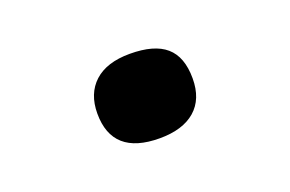

<svg xmlns="http://www.w3.org/2000/svg" viewBox="-44 -326 702 465"><g transform="rotate(-20 307.0 -93.5)"><path d="M306.2 15.1Q184.1 15.1 184.1 -92.8Q184.1 -144 215.8 -173.1Q247.6 -202.1 307.1 -202.1Q370.1 -202.1 400.1 -176Q430.2 -149.9 430.2 -94.2Q430.2 -41 397.9 -12.9Q365.7 15.1 306.2 15.1Z"/></g></svg>

Font: IntelOne Mono Bold
Style: Regular
Weight: 700
Designer: Fred Shallcrass
Foundry: Frere-Jones Type LLC
Version: Version 1.200;hotconv 1.1.0;makeotfexe 2.6.0;FJTRelease1.2